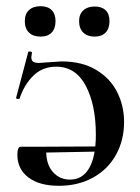

<svg xmlns="http://www.w3.org/2000/svg" viewBox="-20 -587 452 619"><path d="M329 -99 119 -95V-114L328 -115ZM380 -194Q380 -135 354 -88Q328 -41 280 -14.5Q232 12 170 12Q107 12 71.5 -15Q36 -42 36 -88Q36 -114 47 -114H130L129 -99Q129 -57 150.5 -32.5Q172 -8 206 -8Q246 -8 267.5 -45Q289 -82 289 -153Q289 -249 256.5 -310.5Q224 -372 161 -372Q117 -372 87.5 -343Q58 -314 43 -269Q43 -268 39 -268Q31 -268 32 -272L71 -419Q71 -421 76 -421Q79 -421 81.5 -419.5Q84 -418 83 -417Q81 -405 81 -403Q81 -392 87 -388Q93 -384 106 -384Q112 -384 132 -386Q174 -389 179 -389Q244 -389 289.5 -362Q335 -335 357.5 -290.5Q380 -246 380 -194ZM60 -519Q60 -542 73.5 -554.5Q87 -567 111 -567Q134 -567 146.5 -554.5Q159 -542 159 -519Q159 -495 146.5 -482Q134 -469 111 -469Q87 -469 73.5 -482Q60 -495 60 -519ZM235 -519Q235 -541 248.5 -553.5Q262 -566 285 -566Q308 -566 320.5 -554Q333 -542 333 -519Q333 -495 320.5 -482Q308 -469 285 -469Q262 -469 248.5 -482Q235 -495 235 -519Z"/></svg>

Font: Cormorant Garamond SemiBold
Style: Regular
Weight: 600
Designer: Christian Thalmann (Catharsis Fonts)
Foundry: Catharsis Fonts
Version: Version 4.000